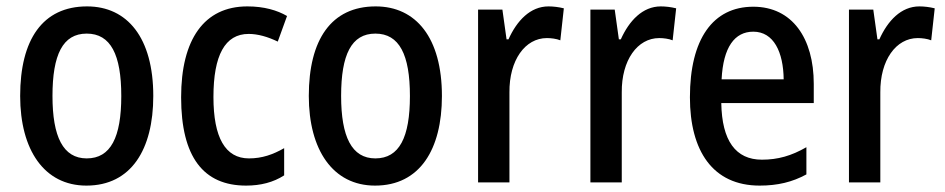

<svg xmlns="http://www.w3.org/2000/svg" viewBox="-20 -636 2954 600"><path d="M459 -336C459 -518 378 -616 252 -616C113 -616 43 -512 43 -336C43 -168 118 -56 250 -56C390 -56 459 -169 459 -336ZM144 -336C144 -465 176 -531 251 -531C326 -531 359 -465 359 -336C359 -207 326 -141 251 -141C177 -141 144 -209 144 -336Z M749 -56C794 -56 834 -66 868 -88V-173C833 -153 799 -141 758 -141C684 -141 647 -206 647 -333C647 -463 683 -530 757 -530C786 -530 817 -521 848 -506L877 -586C846 -604 805 -616 753 -616C618 -616 546 -513 546 -332C546 -145 616 -56 749 -56Z M1361 -336C1361 -518 1280 -616 1154 -616C1015 -616 945 -512 945 -336C945 -168 1020 -56 1152 -56C1292 -56 1361 -169 1361 -336ZM1046 -336C1046 -465 1078 -531 1153 -531C1228 -531 1261 -465 1261 -336C1261 -207 1228 -141 1153 -141C1079 -141 1046 -209 1046 -336Z M1694 -616C1637 -616 1595 -571 1569 -513H1563L1550 -606H1474V-66H1572V-347C1571 -448 1621 -517 1689 -517C1702 -517 1719 -515 1731 -510L1742 -610C1726 -614 1709 -616 1694 -616Z M2045 -616C1988 -616 1946 -571 1920 -513H1914L1901 -606H1825V-66H1923V-347C1922 -448 1972 -517 2040 -517C2053 -517 2070 -515 2082 -510L2093 -610C2077 -614 2060 -616 2045 -616Z M2334 -615C2208 -615 2136 -514 2136 -332C2136 -165 2207 -56 2354 -56C2410 -56 2456 -67 2500 -91V-176C2453 -149 2411 -137 2361 -137C2279 -137 2236 -196 2234 -314H2523V-374C2523 -516 2456 -615 2334 -615ZM2334 -537C2398 -537 2428 -473 2429 -388H2235C2240 -489 2276 -537 2334 -537Z M2853 -616C2796 -616 2754 -571 2728 -513H2722L2709 -606H2633V-66H2731V-347C2730 -448 2780 -517 2848 -517C2861 -517 2878 -515 2890 -510L2901 -610C2885 -614 2868 -616 2853 -616Z"/></svg>

Font: Noto Sans Malayalam UI Condensed Medium
Style: Regular
Weight: 500
Width: 3
Designer: Jelle Bosma - Monotype Design Team
Foundry: Monotype Imaging Inc.
Version: Version 2.104